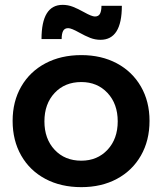

<svg xmlns="http://www.w3.org/2000/svg" viewBox="-20 -766 668 791"><path d="M596 -268Q596 -187 560.5 -125Q525 -63 461.5 -29Q398 5 315 5Q231 5 167 -29Q103 -63 67.5 -125Q32 -187 32 -268Q32 -348 67.5 -409.5Q103 -471 167 -505Q231 -539 315 -539Q398 -539 461.5 -505Q525 -471 560.5 -409.5Q596 -348 596 -268ZM163 -266Q163 -194 205 -149Q247 -104 315 -104Q381 -104 423 -149Q465 -194 465 -266Q465 -338 423 -383Q381 -428 315 -428Q247 -428 205 -383Q163 -338 163 -266ZM394 -602Q372 -602 351.5 -610Q331 -618 306 -632Q274 -650 261 -650Q246 -650 240 -638.5Q234 -627 234 -605H151Q151 -746 238 -746Q260 -746 280.5 -738Q301 -730 326 -716Q358 -698 371 -698Q386 -698 392 -709.5Q398 -721 398 -742H482Q482 -602 394 -602Z"/></svg>

Font: Gontserrat Medium
Style: Regular
Weight: 500
Designer: Julieta Ulanovsky
Foundry: Julieta Ulanovsky
Version: Version 6.001